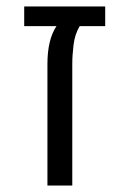

<svg xmlns="http://www.w3.org/2000/svg" viewBox="-20 -575 401 595"><path d="M127 0V-377Q127 -452 155 -494H55V-555H306V-494H227Q212 -469 208 -436.5Q204 -404 204 -377V0Z"/></svg>

Font: Assistant
Style: Regular
Weight: 400
Designer: Hebrew By Ben Nathan, Latin by Paul Hunt
Version: Version 3.000